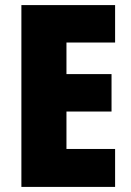

<svg xmlns="http://www.w3.org/2000/svg" viewBox="-20 -734 515 754"><path d="M432 0H64V-714H432V-567H241V-443H418V-296H241V-149H432Z"/></svg>

Font: Noto Sans Gujarati UI Condensed Black
Style: Regular
Weight: 900
Width: 3
Designer: Jelle Bosma - Monotype Design Team, Universal Thirst
Foundry: Monotype Imaging Inc.
Version: Version 2.106; ttfautohint (v1.8.4.7-5d5b)